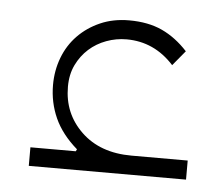

<svg xmlns="http://www.w3.org/2000/svg" viewBox="-34 -334 433 371"><g transform="rotate(5 182.5 -148.5)"><path d="M34 -36H122L124 -40Q94 -66 80.5 -96Q67 -126 67 -160Q67 -188 76.5 -213Q86 -238 104 -256.5Q122 -275 147 -286Q172 -297 203 -297Q240 -297 267 -284.5Q294 -272 317 -247L293 -218Q255 -260 201 -260Q181 -260 162 -253Q143 -246 128.5 -233Q114 -220 105 -201.5Q96 -183 96 -159Q96 -107 132.5 -72Q169 -37 230 -37H339V0H34Z"/></g></svg>

Font: IBM Plex Sans Arabic ExtraLight
Style: Regular
Weight: 200
Designer: Mike Abbink, Paul van der Laan, Pieter van Rosmalen, Wael Morcos, Khajak Apelian
Foundry: Bold Monday
Version: Version 1.1